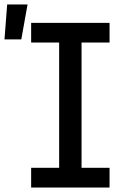

<svg xmlns="http://www.w3.org/2000/svg" viewBox="-64 -837 584 857"><path d="M75 0V-88H200V-647H75V-735H425V-647H300V-88H425V0ZM-44 -661 -32 -817H59L31 -661Z"/></svg>

Font: Iosevka Curly Semibold
Style: Regular
Weight: 600
Monospace: yes
Designer: Belleve Invis
Foundry: Belleve Invis
Version: Version 22.1.2; ttfautohint (v1.8.4)